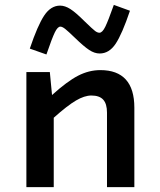

<svg xmlns="http://www.w3.org/2000/svg" viewBox="-20 -766 654 786"><path d="M88 -471H184L193 -377Q255 -433 299.5 -456Q344 -479 391 -479Q460 -479 495 -440.5Q530 -402 530 -325V0H418V-305Q418 -341 402.5 -358Q387 -375 354 -375Q326 -375 291 -354.5Q256 -334 200 -284V0H88ZM388 -547Q367 -547 345 -561.5Q323 -576 288 -610Q259 -638 247 -647.5Q235 -657 227 -657Q216 -657 204.5 -633.5Q193 -610 170 -543L102 -567Q134 -662 161 -702.5Q188 -743 226 -743Q246 -743 268 -729Q290 -715 326 -679Q360 -646 369.5 -639Q379 -632 387 -632Q399 -632 411 -656.5Q423 -681 446 -746L512 -722Q480 -627 453.5 -587Q427 -547 388 -547Z"/></svg>

Font: Intel One Mono Medium
Style: Regular
Weight: 500
Monospace: yes
Designer: Fred Shallcrass
Foundry: Frere-Jones Type LLC
Version: Version 1.400;hotconv 1.1.0;makeotfexe 2.6.0;FJTRelease1.4